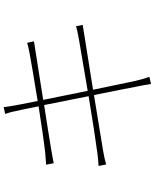

<svg xmlns="http://www.w3.org/2000/svg" viewBox="81 -890 838 1040"><g transform="rotate(-90 500.0 -370.0)"><path d="M878 -377C862 -372 842 -368 804 -361C748 -351 640 -333 528 -314L479 -555L745 -597C768 -601 788 -604 796 -605L788 -642C778 -639 765 -635 738 -630C689 -621 581 -602 473 -585C459 -653 450 -702 449 -708C446 -728 441 -751 440 -769L403 -761C409 -743 415 -723 419 -700C421 -694 431 -647 444 -580C343 -564 246 -550 202 -545C170 -542 147 -540 128 -539L136 -498C151 -501 176 -506 206 -511C252 -519 349 -534 451 -550C465 -479 483 -391 499 -309C373 -288 248 -269 194 -262C173 -259 142 -256 121 -255L129 -214C150 -220 171 -225 206 -231C259 -240 381 -260 505 -280C528 -167 547 -72 549 -58C556 -29 560 -2 565 29L604 20C594 -4 587 -36 580 -64C577 -76 558 -171 534 -285C642 -302 748 -319 810 -329C847 -335 870 -339 885 -341Z"/></g></svg>

Font: Source Han Sans CN ExtraLight
Style: Regular
Weight: 250
Designer: Ryoko NISHIZUKA (kana & ideographs); Paul D. Hunt (Latin, Greek & Cyrillic); Wenlong ZHANG (bopomofo); Sandoll Communica
Foundry: Adobe Systems Incorporated
Version: Version 1.004;PS 1.004;hotconv 16.6.51;makeotf.lib2.5.65220